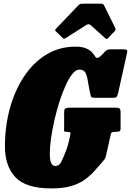

<svg xmlns="http://www.w3.org/2000/svg" viewBox="-20 -1030 729 1070"><path d="M371.5 -430H622.5Q639.5 -430 645.8 -425.8Q652 -421.5 652 -404V-313Q652 -300.5 644.5 -297.8Q637 -295 624 -295H619Q607.5 -295 603.2 -292.2Q599 -289.5 596.5 -278L572 -167Q568.5 -150 563 -142.8Q557.5 -135.5 549 -125.5Q525 -97.5 501 -71.5Q477 -45.5 446.5 -24.8Q416 -4 372.2 8Q328.5 20 265.5 20Q125 20 66.2 -42Q7.5 -104 7.5 -214.5Q7.5 -324 34.5 -423.8Q61.5 -523.5 112.8 -601.8Q164 -680 236.8 -725Q309.5 -770 400.5 -770Q437 -770 458.8 -760.8Q480.5 -751.5 491.5 -739.5Q502.5 -727.5 507.5 -719Q516 -705 524.8 -707.5Q533.5 -710 545.5 -722L568.5 -746Q577.5 -755 594 -755H669Q682 -755 686.5 -752.2Q691 -749.5 688.5 -737L639 -514.5Q635.5 -498 631 -491.5Q626.5 -485 610 -485H512Q490.5 -485 488 -490.5Q485.5 -496 482.5 -510Q473.5 -553 468.8 -582.5Q464 -612 454.5 -627Q445 -642 422.5 -642Q403 -642 383.5 -618Q364 -594 345.5 -553.2Q327 -512.5 311 -462.2Q295 -412 283 -359.2Q271 -306.5 264.2 -257.5Q257.5 -208.5 257.5 -171.5Q257.5 -105 288.5 -105Q310.5 -105 322.5 -130Q334.5 -155 348.5 -192Q352.5 -203.5 355.8 -212.2Q359 -221 362.5 -237L370.5 -272Q374 -286.5 371.8 -290.8Q369.5 -295 355 -295H353Q336 -295 336.8 -302.8Q337.5 -310.5 337.5 -326V-405Q337.5 -423 346 -426.5Q354.5 -430 371.5 -430ZM328 -820 291.5 -855Q286.5 -860.5 287.2 -863Q288 -865.5 294 -872L417.5 -1001Q423 -1007 429 -1008.2Q435 -1009.5 446 -1009.5H538.5Q555.5 -1009.5 559.5 -1001L623 -872.5Q627 -865 618 -855L582.5 -818Q576 -811.5 573.8 -812.2Q571.5 -813 566 -817.5L485.5 -890Q474.5 -899.5 460.5 -890.5L345 -817Q338.5 -813 335.2 -814.5Q332 -816 328 -820Z"/></svg>

Font: Besley* Condensed Fatface
Style: Italic
Weight: 900
Width: 3
Italic angle: -13°
Designer: Owen Earl
Foundry: indestructible type*
Version: Version 3.000; ttfautohint (v1.8.3)